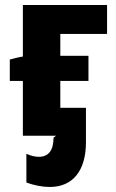

<svg xmlns="http://www.w3.org/2000/svg" viewBox="-20 -540 460 764"><path d="M85 186C116 198 150 204 178 204C270 204 322 139 322 26V-111H220V-218H332V-318H220V-405H406V-520H71V-315C52 -312 33 -307 19 -303V-218H71V0H203L193 8C193 58 173 84 135 84C119 84 103 80 85 72Z"/></svg>

Font: Fixel Text Bold
Style: Bold
Weight: 700
Width: 4
Designer: AlfaBravo + MacPaw
Foundry: Kyrylo Tkachov, Marchela Mozhyna, Serhii Makarenko, Maria Weinstein, Zakhar Kryvoshyya
Version: Version 1.211